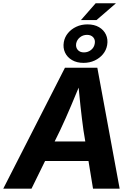

<svg xmlns="http://www.w3.org/2000/svg" viewBox="-45 -1135 805 1155"><path d="M-25.4 0 345.7 -727.5H540.5L674.8 0H514.6L457 -351.6Q447.8 -418 439 -498.3Q430.2 -578.6 421.4 -673.8H455.6Q417 -580.6 383.1 -500.2Q349.1 -419.9 316.9 -351.6L144.5 0ZM159.2 -166.5 178.7 -284.2H564.9L545.4 -166.5ZM441.9 -1014.2 530.3 -1115.2H652.3L535.6 -1014.2ZM457.5 -756.8Q417 -756.8 388.2 -773.7Q359.4 -790.5 346.2 -818.8Q333 -847.2 338.9 -881.8Q344.2 -912.1 364 -936Q383.8 -960 414.1 -974.1Q444.3 -988.3 481 -988.3Q522 -988.3 550.5 -971.7Q579.1 -955.1 592.3 -926.8Q605.5 -898.4 599.6 -863.8Q594.2 -833 574.2 -808.8Q554.2 -784.7 524.2 -770.8Q494.1 -756.8 457.5 -756.8ZM460 -819.8Q484.4 -819.8 502.7 -834.5Q521 -849.1 524.9 -872.1Q529.3 -895 516.1 -910.2Q502.9 -925.3 478.5 -925.3Q454.1 -925.3 435.8 -910.4Q417.5 -895.5 413.1 -873Q409.7 -850.1 422.6 -835Q435.5 -819.8 460 -819.8Z"/></svg>

Font: Inter 18pt
Style: Bold Italic
Weight: 700
Italic angle: -9.3988°
Designer: Rasmus Andersson
Foundry: rsms
Version: Version 4.001;git-66647c0bb